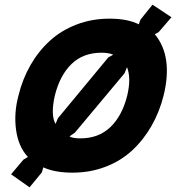

<svg xmlns="http://www.w3.org/2000/svg" viewBox="-20 -719 753 812"><path d="M438 -476.1 459 -487.8Q438.5 -496.1 409.2 -496.1Q332 -496.1 282.7 -448.5Q233.4 -400.9 211.9 -314.9Q193.4 -233.4 214.8 -194.8L225.1 -219.2ZM518.1 -314.9Q535.6 -388.7 517.1 -435.1L506.8 -409.2L296.9 -158.2L273.9 -142.1Q287.6 -133.8 319.8 -133.8Q397 -133.8 446.8 -181.4Q496.6 -229 518.1 -314.9ZM671.9 -314.9Q654.3 -245.1 620.6 -186.3Q586.9 -127.4 539.1 -83Q491.2 -38.6 426.3 -13.7Q361.3 11.2 286.1 11.2Q212.4 11.2 163.1 -11.2L157.2 9.8L105 73.2L26.9 18.1L79.1 -43.9L98.1 -55.2Q58.1 -97.7 48.1 -168.7Q38.1 -239.7 58.1 -314.9Q75.2 -384.8 108.9 -443.6Q142.6 -502.4 190.7 -546.4Q238.8 -590.3 303.7 -615.2Q368.7 -640.1 443.8 -640.1Q519 -640.1 566.9 -616.2L574.2 -636.2L625 -699.2L705.1 -646L650.9 -583L634.8 -574.2Q712.4 -480 671.9 -314.9Z"/></svg>

Font: Sinkin Sans 700 Bold Italic
Style: Bold Italic
Weight: 700
Italic angle: -112°
Designer: Keith Bates
Foundry: K-Type
Version: Sinkin Sans (version 1.0)  by Keith Bates   •   © 2014   www